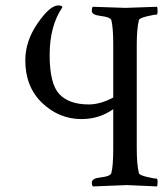

<svg xmlns="http://www.w3.org/2000/svg" viewBox="-20 -670 589 693"><path d="M544.9 -617.2Q535.2 -617.2 509.3 -610.8Q483.4 -604.5 481.4 -597.7Q473.6 -566.4 473.6 -506.8V-135.7Q473.6 -75.2 481.4 -44.9Q483.4 -38.1 509.3 -31.7Q535.2 -25.4 544.9 -25.4Q548.8 -25.4 548.8 -14.2Q548.8 -2.9 546.9 2.9Q449.2 -2 438.5 -2Q427.7 -2 315.4 2.9Q311.5 -1 311.5 -11.7Q311.5 -26.4 344.2 -29.8Q377 -33.2 381.8 -44.9Q388.7 -71.3 388.7 -131.8V-275.9Q337.9 -240.2 274.4 -240.2Q193.4 -240.2 132.3 -298.3Q71.3 -356.4 71.3 -452.1Q71.3 -521.5 115.7 -585.9Q160.2 -650.4 190.4 -650.4Q205.1 -650.4 205.1 -643.6Q159.2 -576.2 159.2 -471.7Q159.2 -367.2 194.3 -330.1Q229.5 -293 300.8 -293Q341.3 -293 388.7 -317.9V-510.7Q388.7 -570.3 381.8 -597.7Q377 -608.4 344.2 -612.3Q311.5 -616.2 311.5 -629.9Q311.5 -643.6 315.4 -645.5L432.6 -641.6L546.9 -645.5Q548.8 -641.6 548.8 -629.4Q548.8 -617.2 544.9 -617.2Z"/></svg>

Font: CrimsonText-Roman
Style: Roman
Weight: 400
Version: Version 0.13